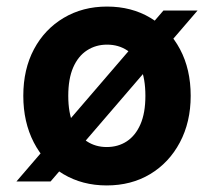

<svg xmlns="http://www.w3.org/2000/svg" viewBox="-20 -553 651 585"><path d="M30 0 478 -521H582L134 0ZM305 12Q231 12 173 -22.5Q115 -57 83 -119Q51 -181 51 -261Q51 -342 83.5 -403Q116 -464 174 -498.5Q232 -533 306 -533Q381 -533 438.5 -498.5Q496 -464 528.5 -403Q561 -342 561 -261Q561 -181 528 -119Q495 -57 437.5 -22.5Q380 12 305 12ZM305 -105Q340 -105 366.5 -122.5Q393 -140 408 -174.5Q423 -209 423 -261Q423 -313 408.5 -347.5Q394 -382 367.5 -399.5Q341 -417 306 -417Q272 -417 245 -399.5Q218 -382 203 -347.5Q188 -313 188 -261Q188 -209 203 -174.5Q218 -140 244.5 -122.5Q271 -105 305 -105Z"/></svg>

Font: DM Sans 10pt
Style: Bold
Weight: 700
Version: Version 4.004;gftools[0.9.30]